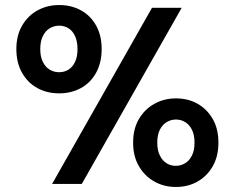

<svg xmlns="http://www.w3.org/2000/svg" viewBox="-20 -731 933 763"><path d="M187 0 584 -700H702L305 0ZM679 12Q632 12 593.5 -9.5Q555 -31 532 -70.5Q509 -110 509 -164Q509 -219 532 -258Q555 -297 593.5 -318.5Q632 -340 679 -340Q728 -340 765.5 -318.5Q803 -297 825.5 -258Q848 -219 848 -164Q848 -110 825.5 -70.5Q803 -31 765 -9.5Q727 12 679 12ZM678 -72Q699 -72 716 -82.5Q733 -93 743 -113.5Q753 -134 753 -164Q753 -195 743 -215Q733 -235 716.5 -245.5Q700 -256 679 -256Q659 -256 642 -245.5Q625 -235 615 -215Q605 -195 605 -164Q605 -134 615 -113.5Q625 -93 641.5 -82.5Q658 -72 678 -72ZM215 -360Q167 -360 128.5 -381Q90 -402 67.5 -442Q45 -482 45 -536Q45 -590 68 -629.5Q91 -669 129.5 -690Q168 -711 216 -711Q263 -711 301.5 -690Q340 -669 362 -629.5Q384 -590 384 -536Q384 -482 362 -442Q340 -402 301.5 -381Q263 -360 215 -360ZM215 -444Q236 -444 252.5 -454.5Q269 -465 278.5 -485.5Q288 -506 288 -536Q288 -566 278.5 -587Q269 -608 252.5 -618.5Q236 -629 215 -629Q195 -629 177.5 -618.5Q160 -608 150 -587Q140 -566 140 -536Q140 -506 150 -485.5Q160 -465 177 -454.5Q194 -444 215 -444Z"/></svg>

Font: DM Sans 11pt SemiBold
Style: Regular
Weight: 600
Version: Version 4.004;gftools[0.9.30]